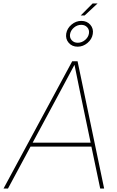

<svg xmlns="http://www.w3.org/2000/svg" viewBox="-53 -1078 667 1098"><path d="M-32.7 0 359.9 -727.5H390.6L542.5 0H520L469.7 -239.7H121.6L-7.3 0ZM133.8 -262.2H465.3L402.3 -563.5Q395 -599.6 387.7 -635.5Q380.4 -671.4 373 -707.5Q353.5 -671.4 334.5 -635.5Q315.4 -599.6 295.9 -563.5ZM391.1 -811Q358.9 -811 339.8 -833.3Q320.8 -855.5 325.7 -886.2Q331.1 -916.5 356.2 -937.5Q381.3 -958.5 412.1 -958.5Q444.3 -958.5 463.6 -936.3Q482.9 -914.1 477.5 -883.3Q472.7 -853.5 447.3 -832.3Q421.9 -811 391.1 -811ZM391.6 -833.5Q414.6 -833.5 433.3 -849.1Q452.1 -864.7 455.6 -886.2Q459 -907.2 446 -921.6Q433.1 -936 411.6 -936Q388.7 -936 370.1 -920.4Q351.6 -904.8 347.7 -883.3Q344.2 -862.3 357.2 -847.9Q370.1 -833.5 391.6 -833.5ZM408.7 -989.7 476.6 -1058.1H504.9L431.2 -989.7Z"/></svg>

Font: Inter Display Thin
Style: Italic
Weight: 100
Italic angle: -9.39999°
Designer: Rasmus Andersson
Foundry: rsms
Version: Version 4.000;git-a52131595